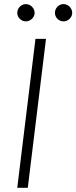

<svg xmlns="http://www.w3.org/2000/svg" viewBox="-20 -892 363 912"><path d="M112 0H62L148.5 -707.5H198.5ZM144.5 -831Q144.5 -822.5 141 -815.2Q137.5 -808 131.8 -802.5Q126 -797 118.5 -793.8Q111 -790.5 103 -790.5Q86.5 -790.5 74.2 -802.5Q62 -814.5 62 -831Q62 -839.5 65.2 -847Q68.5 -854.5 74.2 -860.2Q80 -866 87.2 -869.2Q94.5 -872.5 103 -872.5Q111 -872.5 118.5 -869.2Q126 -866 131.8 -860.2Q137.5 -854.5 141 -847Q144.5 -839.5 144.5 -831ZM323 -831Q323 -822.5 319.5 -815.2Q316 -808 310.5 -802.5Q305 -797 297.5 -793.8Q290 -790.5 282 -790.5Q265 -790.5 253 -802.5Q241 -814.5 241 -831Q241 -848 253 -860.2Q265 -872.5 282 -872.5Q290 -872.5 297.5 -869.2Q305 -866 310.5 -860.2Q316 -854.5 319.5 -847Q323 -839.5 323 -831Z"/></svg>

Font: Lato 2
Style: Italic
Weight: 300
Italic angle: -7°
Designer: Lukasz Dziedzic with Adam Twardoch and Botio Nikoltchev
Foundry: tyPoland Lukasz Dziedzic
Version: Version 2.015; 2015-08-06; http://www.latofonts.com/